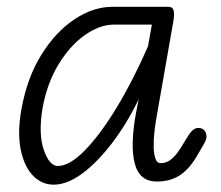

<svg xmlns="http://www.w3.org/2000/svg" viewBox="-20 -520 634 550"><path d="M102 -211Q89.5 -136.5 105.5 -90.5Q121.5 -44.5 145.5 -44.5Q179.5 -44.5 223.8 -90Q268 -135.5 315 -213.2Q362 -291 404 -387.5L415 -449.5H307Q266 -449.5 223.8 -420Q181.5 -390.5 148.5 -337Q115.5 -283.5 102 -211ZM41.5 -208Q58 -298.5 99 -364Q140 -429.5 193.8 -465Q247.5 -500.5 302 -500.5H462.5Q475 -500.5 477.5 -489.2Q480 -478 476.5 -458.5L428 -182Q425 -165.5 422.5 -143.5Q420 -121.5 420.2 -100.8Q420.5 -80 425 -66.2Q429.5 -52.5 440.5 -52.5Q457.5 -52.5 472.2 -65Q487 -77.5 504 -106.5L512.5 -120.5Q523 -138.5 530.8 -146Q538.5 -153.5 548.5 -153.5Q558.5 -153.5 565 -147Q571.5 -140.5 571.5 -127.5Q571.5 -120 562.2 -104Q553 -88 541 -68Q519.5 -33 493 -16.5Q466.5 0 429 0Q379 0 365.8 -52.5Q352.5 -105 370 -198.5L377 -235Q343.5 -166 301.5 -110.8Q259.5 -55.5 216 -23.2Q172.5 9 133.5 9Q99.5 9 74.2 -17.2Q49 -43.5 39.2 -92.2Q29.5 -141 41.5 -208Z"/></svg>

Font: Edu VIC WA NT Hand Pre
Style: Regular
Weight: 400
Designer: Tina and Corey Anderson, Eben Sorkin, Mirko Velimirovic
Foundry: Google for Education
Version: Version 1.000